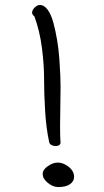

<svg xmlns="http://www.w3.org/2000/svg" viewBox="-20 -756 420 777"><path d="M179.2 -180.2Q167 -234.9 162.6 -306.6Q158.2 -378.4 158.4 -435.1Q158.7 -491.7 149.7 -562Q140.6 -632.3 119.1 -689.9Q109.9 -696.3 109.9 -705.1Q109.9 -715.3 120.4 -725.6Q130.9 -735.8 141.1 -735.8Q159.2 -735.8 173.3 -716.1Q187.5 -696.3 196.3 -663.1Q205.1 -629.9 211.2 -593.5Q217.3 -557.1 220.2 -517.1Q223.1 -477.1 224.1 -450.4Q225.1 -423.8 225.1 -403.8Q225.1 -374.5 224.1 -321.8Q223.1 -269 223.1 -246.1Q223.1 -197.8 225.1 -176.8Q222.2 -165 204.1 -165Q195.3 -165 188 -169.2Q180.7 -173.3 179.2 -180.2ZM213.9 -98.1Q236.3 -98.1 258.1 -80.8Q279.8 -63.5 279.8 -40Q279.8 -22.5 263.4 -10.7Q247.1 1 215.8 1Q194.3 1 173.6 -15.9Q152.8 -32.7 152.8 -51.8Q152.8 -69.3 173.6 -83.7Q194.3 -98.1 213.9 -98.1Z"/></svg>

Font: Zhizn
Style: Regular
Weight: 400
Designer: Peter Zharnov
Foundry: Peter Zharnov
Version: Version 1.000